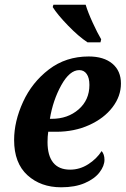

<svg xmlns="http://www.w3.org/2000/svg" viewBox="-20 -786 534 816"><path d="M40 -191Q40 -270 78 -353Q116 -436 188 -491Q260 -546 357 -546Q421 -546 457.5 -515.5Q494 -485 494 -431Q494 -377 458 -330Q422 -283 359 -254.5Q296 -226 219 -226H185Q182 -207 182 -182Q182 -125 206 -95Q230 -65 278 -65Q319 -65 355 -88Q391 -111 412 -144Q424 -130 424 -107Q424 -81 403 -53.5Q382 -26 340.5 -8Q299 10 240 10Q153 10 96.5 -41.5Q40 -93 40 -191ZM200 -281Q268 -281 314 -321Q360 -361 360 -425Q360 -455 348.5 -471.5Q337 -488 317 -488Q276 -488 240.5 -424Q205 -360 192 -281ZM204 -756 207 -766H344Q354 -733 374 -689.5Q394 -646 410 -619L407 -606H352Q314 -631 269 -677.5Q224 -724 204 -756Z"/></svg>

Font: Noto Serif Narrow
Style: Bold Italic
Weight: 700
Width: 4
Italic angle: -12°
Designer: Monotype Design Team
Foundry: Monotype Imaging Inc.
Version: Version 1.001